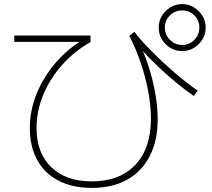

<svg xmlns="http://www.w3.org/2000/svg" viewBox="-20 -867 1040 940"><path d="M429 53Q335 53 266.5 17.5Q198 -18 162 -84Q126 -150 126 -240Q126 -326 159.5 -408.5Q193 -491 254 -561.5Q315 -632 398 -680L401 -662H50V-693H423V-661Q343 -616 283.5 -548.5Q224 -481 191.5 -402Q159 -323 159 -240Q159 -118 231 -48.5Q303 21 429 21Q566 21 642.5 -60Q719 -141 719 -286Q719 -348 706 -418Q693 -488 669 -559Q645 -630 613 -691L638 -711Q672 -667 723 -615.5Q774 -564 832.5 -513.5Q891 -463 948 -423L929 -397Q887 -426 841.5 -463.5Q796 -501 752 -543Q708 -585 670 -627L667 -645Q694 -587 713 -524Q732 -461 742 -399Q752 -337 752 -282Q752 -178 713 -102.5Q674 -27 602 13Q530 53 429 53ZM872 -617Q840 -617 814 -632.5Q788 -648 772.5 -674Q757 -700 757 -732Q757 -764 772.5 -789.5Q788 -815 814 -831Q840 -847 872 -847Q904 -847 929.5 -831Q955 -815 971 -789.5Q987 -764 987 -732Q987 -700 971 -674Q955 -648 929.5 -632.5Q904 -617 872 -617ZM872 -647Q907 -647 931.5 -672Q956 -697 956 -732Q956 -767 931.5 -791.5Q907 -816 872 -816Q837 -816 812 -791.5Q787 -767 787 -732Q787 -697 812 -672Q837 -647 872 -647Z"/></svg>

Font: M PLUS 1 Thin ExtraLight
Style: Regular
Weight: 250
Version: Version 1.001